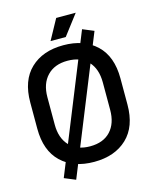

<svg xmlns="http://www.w3.org/2000/svg" viewBox="-139 -976 928 1158"><g transform="rotate(-15 324.5 -397.0)"><path d="M43 -268V-432Q43 -569 119 -641.5Q195 -714 324 -714Q453 -714 529.5 -641.5Q606 -569 606 -432V-268Q606 -131 529.5 -58.5Q453 14 324 14Q195 14 119 -58.5Q43 -131 43 -268ZM497 -264V-436Q497 -520 452 -568.5Q407 -617 324 -617Q243 -617 197 -568.5Q151 -520 151 -436V-264Q151 -180 197 -131.5Q243 -83 324 -83Q407 -83 452 -131.5Q497 -180 497 -264ZM190 90 120 61 459 -778 529 -749ZM257 -758 326 -884H448L352 -758Z"/></g></svg>

Font: Space Grotesk Frontify Medium
Style: Regular
Weight: 500
Designer: Florian Karsten
Version: Version 2.000